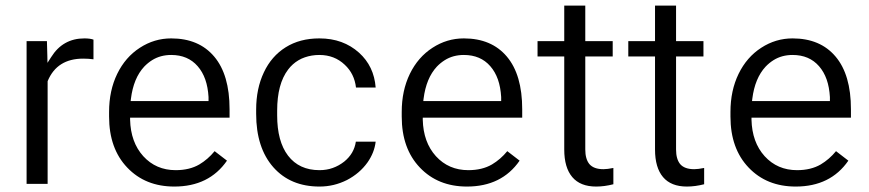

<svg xmlns="http://www.w3.org/2000/svg" viewBox="-20 -669 3126 691"><path d="M316.4 -455.6Q298.8 -458 279.3 -458Q185.5 -458 151.9 -377.9L151.4 -376.5V-375V-7.3H75.7V-521H148.9L150.4 -467.3L150.9 -442.9L164.1 -463.4Q206.1 -530.8 283.7 -530.8Q304.2 -530.8 316.4 -526.4Z M607.4 2.4Q502.9 2.4 438 -65.9Q372.6 -134.3 372.6 -249.5V-266.1Q372.6 -304.7 379.9 -338.9Q387.2 -373 401.9 -403.3Q431.2 -463.4 483.4 -497.1Q535.2 -530.8 596.2 -530.8Q695.8 -530.8 751 -465.3Q806.2 -399.9 806.2 -275.9V-245.6H455.6H448.2V-238.3Q450.2 -157.2 495.6 -106.9Q541.5 -56.6 612.3 -56.6Q662.1 -56.6 697.3 -77.1Q728.5 -95.7 752.4 -125L796.9 -90.8Q732.4 2.4 607.4 2.4ZM596.2 -471.2Q577.1 -471.2 559.8 -466.6Q542.5 -461.9 527.3 -452.4Q512.2 -442.9 499 -429.2Q460.4 -387.7 451.2 -313.5L450.2 -305.2H458.5H723.1H730.5V-312.5V-319.3V-319.8Q728.5 -355 718.8 -382.8Q709 -410.6 691.4 -430.7Q656.2 -471.2 596.2 -471.2Z M1129.9 -56.6Q1142.6 -56.6 1154.5 -58.6Q1166.5 -60.5 1177.5 -64.5Q1188.5 -68.4 1199 -74.2Q1209.5 -80.1 1218.8 -87.4Q1254.4 -116.2 1260.7 -159.2H1332Q1327.6 -120.1 1302.7 -84.5Q1274.4 -44.9 1228.5 -21Q1205.1 -9.3 1180.4 -3.4Q1155.8 2.4 1129.9 2.4Q1025.4 2.4 963.9 -66.9Q901.9 -137.2 901.9 -259.3V-274.4Q901.9 -350.1 929.7 -408.7Q957 -466.8 1008.1 -498.8Q1059.1 -530.8 1129.4 -530.8Q1172.9 -530.8 1208.3 -517.8Q1243.7 -504.9 1272 -479.5Q1326.2 -430.7 1332 -354H1261.2Q1255.4 -403.8 1220.7 -436Q1183.6 -471.2 1129.4 -471.2Q1115.2 -471.2 1102.1 -469Q1088.9 -466.8 1076.9 -462.6Q1064.9 -458.5 1054.2 -452.1Q1043.5 -445.8 1034.2 -437.5Q1024.9 -429.2 1017.1 -418.9Q997.1 -392.6 987.3 -355.7Q977.5 -318.8 977.5 -271V-253.9Q977.5 -160.2 1016.6 -108.9Q1056.6 -56.6 1129.9 -56.6Z M1660.6 2.4Q1556.2 2.4 1491.2 -65.9Q1425.8 -134.3 1425.8 -249.5V-266.1Q1425.8 -304.7 1433.1 -338.9Q1440.4 -373 1455.1 -403.3Q1484.4 -463.4 1536.6 -497.1Q1588.4 -530.8 1649.4 -530.8Q1749 -530.8 1804.2 -465.3Q1859.4 -399.9 1859.4 -275.9V-245.6H1508.8H1501.5V-238.3Q1503.4 -157.2 1548.8 -106.9Q1594.7 -56.6 1665.5 -56.6Q1715.3 -56.6 1750.5 -77.1Q1781.7 -95.7 1805.7 -125L1850.1 -90.8Q1785.6 2.4 1660.6 2.4ZM1649.4 -471.2Q1630.4 -471.2 1613 -466.6Q1595.7 -461.9 1580.6 -452.4Q1565.4 -442.9 1552.2 -429.2Q1513.7 -387.7 1504.4 -313.5L1503.4 -305.2H1511.7H1776.4H1783.7V-312.5V-319.3V-319.8Q1781.7 -355 1772 -382.8Q1762.2 -410.6 1744.6 -430.7Q1709.5 -471.2 1649.4 -471.2Z M2086.4 -648.9V-528.3V-521H2093.8H2185.1V-465.8H2093.8H2086.4V-458.5V-130.9Q2086.4 -96.7 2101.1 -78.6Q2116.7 -60.1 2151.9 -60.1Q2165.5 -60.1 2187.5 -64.5V-5.9Q2155.3 2.4 2125.5 2.4Q2068.4 2.4 2039.6 -31.7Q2010.7 -65.9 2010.7 -130.9V-458.5V-465.8H2003.4H1914.6V-521H2003.4H2010.7V-528.3V-648.9Z M2413.1 -648.9V-528.3V-521H2420.4H2511.7V-465.8H2420.4H2413.1V-458.5V-130.9Q2413.1 -96.7 2427.7 -78.6Q2443.4 -60.1 2478.5 -60.1Q2492.2 -60.1 2514.2 -64.5V-5.9Q2481.9 2.4 2452.1 2.4Q2395 2.4 2366.2 -31.7Q2337.4 -65.9 2337.4 -130.9V-458.5V-465.8H2330.1H2241.2V-521H2330.1H2337.4V-528.3V-648.9Z M2843.8 2.4Q2739.3 2.4 2674.3 -65.9Q2608.9 -134.3 2608.9 -249.5V-266.1Q2608.9 -304.7 2616.2 -338.9Q2623.5 -373 2638.2 -403.3Q2667.5 -463.4 2719.7 -497.1Q2771.5 -530.8 2832.5 -530.8Q2932.1 -530.8 2987.3 -465.3Q3042.5 -399.9 3042.5 -275.9V-245.6H2691.9H2684.6V-238.3Q2686.5 -157.2 2731.9 -106.9Q2777.8 -56.6 2848.6 -56.6Q2898.4 -56.6 2933.6 -77.1Q2964.8 -95.7 2988.8 -125L3033.2 -90.8Q2968.8 2.4 2843.8 2.4ZM2832.5 -471.2Q2813.5 -471.2 2796.1 -466.6Q2778.8 -461.9 2763.7 -452.4Q2748.5 -442.9 2735.4 -429.2Q2696.8 -387.7 2687.5 -313.5L2686.5 -305.2H2694.8H2959.5H2966.8V-312.5V-319.3V-319.8Q2964.8 -355 2955.1 -382.8Q2945.3 -410.6 2927.7 -430.7Q2892.6 -471.2 2832.5 -471.2Z"/></svg>

Font: Vazir Light FD
Style: Light-FD
Weight: 300
Designer: Saber Rastikerdar
Foundry: Saber Rastikerdar
Version: Version 30.1.0